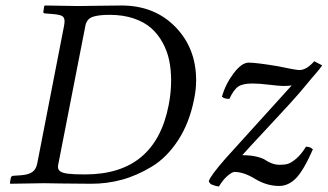

<svg xmlns="http://www.w3.org/2000/svg" viewBox="-20 -667 1193 699"><path d="M19 -18Q21 -27 28 -27L57 -29Q84 -31 98 -41Q112 -51 116 -74L213 -572Q215 -583 215 -590Q215 -604 205.5 -609Q196 -614 171 -616L145 -618Q136 -618 138 -626L141 -645L144 -647Q234 -645 265 -645Q282 -645 335.5 -646Q389 -647 422 -647Q542 -647 618 -569.5Q694 -492 694 -375Q694 -341 687 -308Q670 -220 628.5 -156.5Q587 -93 532 -60Q477 -27 423 -12.5Q369 2 313 2Q256 2 203.5 1Q151 0 140 0Q108 0 18 2L16 0ZM193 -73Q191 -65 191 -60Q191 -49 199.5 -43Q208 -37 228.5 -34.5Q249 -32 290 -32Q545 -32 594 -284Q603 -330 603 -374Q603 -413 596 -447Q589 -481 572 -512Q555 -543 530 -565Q505 -587 466.5 -600Q428 -613 379 -613Q338 -613 317 -605.5Q296 -598 291 -574ZM1124 -444 1153 -429Q1149 -423 1143 -415.5Q1137 -408 1131 -401Q1125 -394 1115 -382.5Q1105 -371 1098 -362Q1073 -331 1031 -285Q989 -239 938 -184.5Q887 -130 862 -102Q893 -102 915 -96.5Q937 -91 946 -84.5Q955 -78 969 -72.5Q983 -67 999 -67Q1016 -67 1028 -70.5Q1040 -74 1058 -89Q1076 -104 1094 -133Q1110 -133 1119 -123Q1085 -46 1057.5 -18Q1030 10 996 10Q952 10 910 -15Q868 -41 834 -41Q825 -41 808.5 -27Q792 -13 777 12Q766 11 754 6Q745 4 740 -7Q745 -26 802 -91L1042 -356Q1030 -354 1011 -354Q998 -354 960.5 -358.5Q923 -363 899 -363Q864 -363 847.5 -352Q831 -341 815 -307Q796 -307 788 -315Q801 -361 830.5 -400Q860 -439 885 -439Q913 -439 991 -426Q1057 -412 1070 -412Q1096 -412 1124 -444Z"/></svg>

Font: Linux Libertine O
Style: Italic
Weight: 400
Italic angle: -12°
Designer: Philipp H. Poll
Foundry: Philipp H. Poll
Version: Version 5.1.6